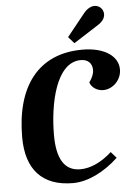

<svg xmlns="http://www.w3.org/2000/svg" viewBox="-60 -939 692 994"><g transform="rotate(-5 286.0 -442.0)"><path d="M349 -711 480 -795C505 -811 515 -830 515 -848C515 -873 495 -894 469 -894C452 -894 432 -885 413 -862L319 -745ZM279 10C354 10 441 -31 515 -101L487 -133C433 -84 376 -58 323 -58C238 -58 202 -127 202 -246C202 -407 245 -621 374 -621C411 -621 433 -599 433 -565C433 -544 423 -522 408 -502C416 -475 445 -456 477 -456C527 -456 572 -501 572 -555C572 -626 499 -674 387 -674C155 -674 37 -511 37 -249C37 -81 120 10 279 10Z"/></g></svg>

Font: Caladea
Style: Bold Italic
Weight: 700
Italic angle: -9°
Designer: Carolina Giovagnoli and Andres Torresi
Foundry: Carolina Giovagnoli & Andres Torresi
Version: Version 1.001;hotconv 1.0.109;makeotfexe 2.5.65596